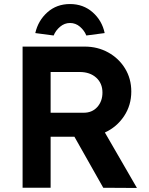

<svg xmlns="http://www.w3.org/2000/svg" viewBox="-20 -931 739 952"><path d="M92 0V-700H400Q464 -700 516.5 -671Q569 -642 600 -591.5Q631 -541 631 -477Q631 -409 595 -355Q559 -301 500 -274L659 1L492 0L349 -253H231V0ZM231 -372H395Q437 -372 462.5 -400.5Q488 -429 488 -472Q488 -518 457 -546Q426 -574 375 -574H231ZM246 -755 155 -767Q169 -829 215 -870Q261 -911 327 -911Q393 -911 439.5 -870Q486 -829 499 -767L408 -755Q398 -780 376.5 -798.5Q355 -817 327 -817Q300 -817 278 -798.5Q256 -780 246 -755Z"/></svg>

Font: Lexend SemiBold
Style: Regular
Weight: 600
Designer: Bonnie Shaver-Troup, Thomas Jockin
Foundry: Lexend
Version: Version 1.005; ttfautohint (v1.8.3)